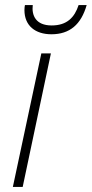

<svg xmlns="http://www.w3.org/2000/svg" viewBox="-20 -742 364 762"><path d="M184 -606C257 -606 302 -645 324 -722H292C276 -673 246 -641 185 -641C122 -641 105 -681 110 -722H79C78 -718 77 -710 77 -702C77 -640 120 -606 184 -606ZM31 0H70L182 -530H144Z"/></svg>

Font: Noto Sans ExtraLight
Style: Italic
Weight: 200
Italic angle: -12°
Designer: Monotype Design Team
Foundry: Monotype Imaging Inc.
Version: Version 2.013